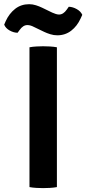

<svg xmlns="http://www.w3.org/2000/svg" viewBox="-58 -914 422 938"><path d="M86 -683Q101.5 -686 120.5 -687Q139.5 -688 152.5 -688Q167 -688 185.5 -687Q204 -686 220 -683V0Q204 3 185.5 4Q167 5 152.5 5Q139.5 5 120.5 4Q101.5 3 86 0ZM107.5 -782.5Q100 -786.5 92 -789Q84 -791.5 75.5 -791.5Q54.5 -791.5 37.5 -767L28 -754Q9 -754 -10.8 -765Q-30.5 -776 -37.5 -793.5L-30 -811Q-13 -848 16 -870.8Q45 -893.5 84.5 -893.5Q101.5 -893.5 117.8 -888.2Q134 -883 147.5 -876.5L197 -852.5Q205 -849 213.8 -846Q222.5 -843 230.5 -843Q251.5 -843 268.5 -867.5L278 -881Q297.5 -880.5 317 -869.5Q336.5 -858.5 344 -841.5L336 -824Q319 -786.5 289.8 -764Q260.5 -741.5 222 -741.5Q204.5 -741.5 187.8 -746.8Q171 -752 158.5 -758Z"/></svg>

Font: Signika SC SemiBold
Style: Regular
Weight: 600
Designer: Anna Giedryś
Foundry: Anna Giedryś
Version: Version 2.000; ttfautohint (v1.8.3) -l 8 -r 50 -G 200 -x 9 -